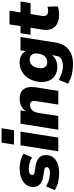

<svg xmlns="http://www.w3.org/2000/svg" viewBox="744 -1522 969 2498"><g transform="rotate(-90 1229.0 -273.5)"><path d="M229 11Q164 11 104.5 -3.5Q45 -18 4 -46L53 -159Q78 -144 107.5 -132.5Q137 -121 168.5 -115Q200 -109 228 -109Q267 -109 285 -121Q303 -133 303 -151Q303 -165 294 -172Q285 -179 262 -183L173 -198Q111 -208 77.5 -242.5Q44 -277 44 -328Q44 -374 71.5 -414Q99 -454 153.5 -478.5Q208 -503 290 -503Q320 -503 353.5 -497.5Q387 -492 419 -481Q451 -470 477 -452L429 -341Q395 -363 356 -373.5Q317 -384 280 -384Q239 -384 220 -371.5Q201 -359 201 -339Q201 -328 208.5 -320Q216 -312 234 -309L323 -295Q392 -283 426 -249Q460 -215 460 -164Q460 -107 431.5 -68Q403 -29 351 -9Q299 11 229 11Z M596 -577 622 -738H809L783 -577ZM509 0 587 -492H765L687 0Z M790 0 868 -492H1041L1028 -407H1021Q1047 -454 1091 -478.5Q1135 -503 1193 -503Q1246 -503 1283.5 -481Q1321 -459 1336.5 -412Q1352 -365 1341 -291L1295 0H1117L1162 -288Q1166 -314 1162.5 -331.5Q1159 -349 1146.5 -358Q1134 -367 1111 -367Q1084 -367 1062.5 -354.5Q1041 -342 1028 -318.5Q1015 -295 1009 -262L968 0Z M1648 191Q1571 191 1506.5 175Q1442 159 1389 126L1439 7Q1468 22 1497.5 34.5Q1527 47 1558.5 53.5Q1590 60 1620 60Q1675 60 1709.5 39.5Q1744 19 1752 -31L1763 -101L1770 -100Q1756 -71 1731 -51.5Q1706 -32 1674.5 -22.5Q1643 -13 1610 -13Q1550 -13 1505.5 -36.5Q1461 -60 1436 -105.5Q1411 -151 1411 -216Q1411 -274 1429.5 -326.5Q1448 -379 1481.5 -418.5Q1515 -458 1561.5 -480.5Q1608 -503 1663 -503Q1719 -503 1759.5 -479.5Q1800 -456 1817 -411L1810 -414L1822 -492H1996L1925 -41Q1914 32 1879.5 84Q1845 136 1787 163.5Q1729 191 1648 191ZM1670 -144Q1705 -144 1730.5 -164Q1756 -184 1769 -217Q1782 -250 1782 -289Q1783 -326 1762 -349Q1741 -372 1701 -372Q1667 -372 1641.5 -352.5Q1616 -333 1603 -299.5Q1590 -266 1590 -227Q1590 -190 1610.5 -167Q1631 -144 1670 -144Z M2291 11Q2215 11 2167 -16Q2119 -43 2100.5 -91Q2082 -139 2091 -201L2117 -361H2025L2046 -492H2138L2160 -635H2338L2316 -492H2458L2437 -361H2295L2270 -208Q2264 -167 2283 -149.5Q2302 -132 2337 -132Q2349 -132 2362 -134.5Q2375 -137 2390 -141L2395 -9Q2374 1 2346 6Q2318 11 2291 11Z"/></g></svg>

Font: Nunito Sans 12pt Black
Style: Italic
Weight: 900
Italic angle: -9°
Designer: Vernon Adams
Foundry: Vernon Adams
Version: Version 3.101;gftools[0.9.27]